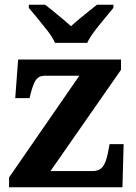

<svg xmlns="http://www.w3.org/2000/svg" viewBox="-20 -786 569 806"><path d="M18 0V-41L313 -468H167Q145 -468 133 -453.5Q121 -439 110 -398L104 -374H44L56 -536H488V-493L192 -68H368Q398 -68 412 -87Q426 -106 434 -149L440 -181H499L494 0ZM211 -606Q201 -629 180.5 -655.5Q160 -682 138.5 -708Q117 -734 101 -753V-766H170Q184 -755 203.5 -739Q223 -723 243 -706.5Q263 -690 278 -676Q293 -690 313 -706.5Q333 -723 353 -739Q373 -755 387 -766H456V-753Q441 -734 419 -708Q397 -682 377 -655.5Q357 -629 346 -606Z"/></svg>

Font: Noto Serif Thai
Style: Regular
Weight: 400
Designer: Monotype Design Team
Foundry: Monotype Imaging Inc.
Version: Version 2.001